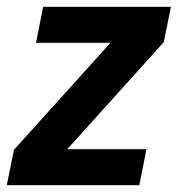

<svg xmlns="http://www.w3.org/2000/svg" viewBox="-31 -545 523 565"><path d="M379 0H-11L10 -104L294 -419H75L96 -525H472L451 -421L167 -106H400Z"/></svg>

Font: IBM Plex Sans Condensed
Style: Bold Italic
Weight: 700
Width: 3
Italic angle: -11.31°
Designer: Mike Abbink, Paul van der Laan, Pieter van Rosmalen
Foundry: Bold Monday
Version: Version 3.201